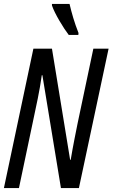

<svg xmlns="http://www.w3.org/2000/svg" viewBox="-20 -963 576 983"><path d="M332 -784H381L382 -794C361 -847 347 -896 336 -943H246V-935C260 -893 305 -819 332 -784ZM0 0H77L154 -366C162 -404 184 -502 194 -578H197L292 0H384L536 -714H458L377 -330C369 -290 354 -217 342 -145H339L246 -714H151Z"/></svg>

Font: Noto Sans ExtraCondensed
Style: Italic
Weight: 400
Width: 2
Italic angle: -12°
Designer: Monotype Design Team
Foundry: Monotype Imaging Inc.
Version: Version 2.013